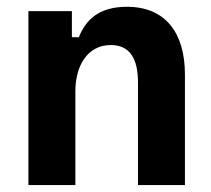

<svg xmlns="http://www.w3.org/2000/svg" viewBox="-20 -532 607 552"><path d="M196.7 0V-270C196.7 -345 233.3 -402.5 298.3 -402.5C353.3 -402.5 376.7 -363.3 376.7 -295V0H511.7V-317.5C511.7 -437.5 455.8 -512.5 345 -512.5C264.2 -512.5 226.7 -475 206.7 -425H186.7V-500H61.7V0Z"/></svg>

Font: Familjen Grotesk
Style: Bold
Weight: 700
Designer: Anders Wikstroem, Jonas Baeckman, Matilda Gysing, Kristian Moeller
Foundry: Familjen STHLM AB
Version: Version 2.000